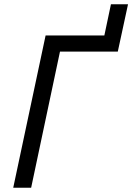

<svg xmlns="http://www.w3.org/2000/svg" viewBox="-20 -880 620 900"><path d="M469.2 -713.9 500 -859.9H580.1L532.2 -638.2H261.2L126 0H42L193.8 -713.9Z"/></svg>

Font: OpenSans-Italic
Style: Italic
Weight: 400
Italic angle: -12°
Foundry: Ascender Corporation
Version: Version 1.10